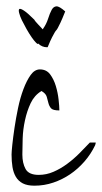

<svg xmlns="http://www.w3.org/2000/svg" viewBox="-20 -587 323 608"><path d="M16.6 -97.7Q16.6 -105.5 19 -128.9Q21.5 -152.3 25.9 -182.1Q30.3 -211.9 37.1 -244.6Q43.9 -277.3 54.2 -304.7Q64.5 -332 77.1 -349.6Q89.8 -367.2 106.4 -367.2Q127 -367.2 138.7 -351.6Q150.4 -335.9 156.7 -314.9Q163.1 -293.9 165.5 -272Q168 -250 168 -237.3Q147.5 -237.3 141.6 -244.1Q135.7 -251 133.3 -260.7Q130.9 -270.5 127.9 -280.8Q125 -291 111.3 -298.8Q88.9 -285.2 77.1 -260.3Q65.4 -235.4 59.1 -206.1Q52.7 -176.8 51.8 -148.4Q50.8 -120.1 50.8 -97.7Q50.8 -70.3 61 -51.8Q71.3 -33.2 102.5 -33.2Q127 -33.2 149.4 -43Q171.9 -52.7 192.4 -67.9Q212.9 -83 231 -101.1Q249 -119.1 264.6 -135.7H283.2Q283.2 -135.7 282.7 -132.3Q282.2 -128.9 281.2 -127Q267.6 -98.6 247.1 -75.2Q226.6 -51.8 202.1 -35.2Q177.7 -18.6 148.9 -8.8Q120.1 1 88.9 1Q66.4 1 52.2 -6.3Q38.1 -13.7 30.3 -26.9Q22.5 -40 19.5 -58.1Q16.6 -76.2 16.6 -97.7ZM115.2 -494.1Q127 -510.7 132.3 -527.8Q137.7 -544.9 143.6 -555.7Q149.4 -566.4 158.7 -566.9Q168 -567.4 186.5 -550.8Q176.8 -526.4 171.4 -515.1Q166 -503.9 163.1 -498.5Q160.2 -493.2 158.2 -491.2Q156.2 -489.3 153.3 -484.4Q150.4 -479.5 145 -469.2Q139.6 -459 130.9 -437.5H127Q121.1 -437.5 113.8 -440.4Q106.4 -443.4 101.6 -449.2Q100.6 -445.3 94.2 -451.7Q87.9 -458 80.1 -469.2Q72.3 -480.5 64 -495.1Q55.7 -509.8 49.3 -522.9Q43 -536.1 40.5 -546.4Q38.1 -556.6 41.5 -558.6Q44.9 -560.5 56.2 -553.2Q67.4 -545.9 88.9 -524.4Q88.9 -523.4 92.8 -518.6Q96.7 -513.7 101.6 -508.8Q106.4 -503.9 110.4 -499.5Q114.3 -495.1 115.2 -494.1Z"/></svg>

Font: Zeyada
Style: Regular
Weight: 400
Version: Version 1.002 2010